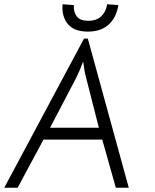

<svg xmlns="http://www.w3.org/2000/svg" viewBox="-41 -885 732 905"><path d="M355 -703H373L566 0H505L441 -227H164L42 0H-21ZM365 -518Q356 -552 351 -595Q333 -547 317 -516L195 -283H425ZM254 -865 307 -861Q305 -828 321 -807.5Q337 -787 375 -787Q414 -787 436.5 -808.5Q459 -830 464 -865L517 -861Q507 -801 470.5 -768.5Q434 -736 373 -736Q308 -736 278.5 -772Q249 -808 254 -865Z"/></svg>

Font: Bellota Text
Style: Italic
Weight: 400
Italic angle: -7.5°
Designer: Kemie Guaida
Foundry: Kemie Guaida
Version: Version 4.001